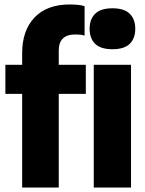

<svg xmlns="http://www.w3.org/2000/svg" viewBox="-20 -838 650 858"><path d="M79 0V-418.5H4V-548.5H79V-600Q79 -701.5 134.2 -759.8Q189.5 -818 291.5 -818Q308.5 -818 326.2 -816.5Q344 -815 358 -810.5V-679Q348 -682 338 -683Q328 -684 316.5 -684Q242.5 -684 242.5 -612V-548.5H363.5V-418.5H242.5V0ZM399 0V-548.5H565.5V0ZM482.5 -618Q430 -618 405.2 -642.2Q380.5 -666.5 380.5 -709.5Q380.5 -752 405.2 -776.5Q430 -801 482.5 -801Q535 -801 559.8 -776.5Q584.5 -752 584.5 -709.5Q584.5 -666.5 559.8 -642.2Q535 -618 482.5 -618Z"/></svg>

Font: Encode Sans Condensed ExtraBold
Style: Regular
Weight: 800
Width: 3
Designer: Multiple Designers
Foundry: Impallari Type
Version: Version 3.000; ttfautohint (v1.8.3) -l 8 -r 50 -G 200 -x 14 